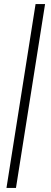

<svg xmlns="http://www.w3.org/2000/svg" viewBox="-20 -750 251 950"><path d="M12 180 156 -730H203L59 180Z"/></svg>

Font: MuseoModerno ExtraLight
Style: Italic
Weight: 250
Italic angle: -9°
Designer: Pablo Cosgaya, Héctor Gatti, Marcela Romero, and the Authors of The MuseoModerno Project.
Foundry: Omnibus-Type Team
Version: Version 1.003